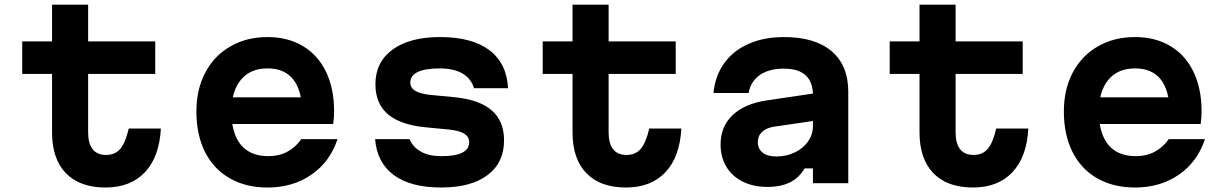

<svg xmlns="http://www.w3.org/2000/svg" viewBox="-20 -792 5290 830"><path d="M361 -613.1H651.1V-472.3H361V-219.7Q361 -171.8 380.4 -147Q399.9 -122.2 438.7 -122.2Q477.8 -122.2 500.2 -148.9Q522.6 -175.6 536.6 -236.3H675.4Q668.8 -113.3 606.5 -47.4Q544.2 18.6 436 18.6Q325 18.6 265 -43.2Q205 -105 205 -219.7V-472.3H76.1V-613.1H205V-771.8H361Z M1333.7 -371.2 1285.5 -310.3Q1285.5 -400.7 1247.8 -448.5Q1210.1 -496.3 1136.7 -496.3Q1061.9 -496.3 1021.1 -446.7Q980.3 -397.1 980.3 -310.3Q980.3 -216.4 1020.8 -166.6Q1061.2 -116.9 1140.7 -116.9Q1185.8 -116.9 1221.8 -136Q1257.7 -155.1 1282.5 -190.6H1439Q1406.8 -92.7 1326.4 -37Q1246 18.6 1136.7 18.6Q1042.8 18.6 973.2 -21.2Q903.6 -61 866.3 -135.1Q829 -209.3 829 -310.3Q829 -405.9 867.6 -478.7Q906.2 -551.5 976.2 -591.6Q1046.1 -631.8 1136.7 -631.8Q1223.9 -631.8 1289 -593.1Q1354.1 -554.5 1389.2 -481.9Q1424.3 -409.2 1424.3 -310.9Q1424.3 -283.5 1420.3 -256.1H954.7V-371.2Z M1887.9 -116.9Q1948.1 -116.9 1978.2 -132Q2008.2 -147.1 2008.2 -177.3Q2008.2 -200.6 1987 -214Q1965.7 -227.4 1920.5 -232.1L1821.4 -241.5Q1711.4 -251.9 1657.2 -298Q1602.9 -344.1 1602.9 -428Q1602.9 -523.2 1676.8 -577.5Q1750.8 -631.8 1882 -631.8Q2020.5 -631.8 2095.6 -575.1Q2170.7 -518.5 2176.3 -410.6H2029Q2017.3 -451.4 1979.9 -473.8Q1942.5 -496.2 1881.3 -496.2Q1817.8 -496.2 1785.7 -480.8Q1753.7 -465.4 1753.7 -434.6Q1753.7 -412.5 1774.9 -399.5Q1796.2 -386.4 1841.4 -381.7L1940.5 -372.3Q2051.1 -361.9 2105 -315.5Q2159 -269.1 2159 -185.2Q2159 -88.6 2087.5 -35Q2016.1 18.6 1887.3 18.6Q1755.7 18.6 1682.8 -34.9Q1609.8 -88.3 1601.5 -190.6H1750.5Q1764.9 -155.7 1799.8 -136.3Q1834.7 -116.9 1887.9 -116.9Z M2611 -613.1H2901.1V-472.3H2611V-219.7Q2611 -171.8 2630.4 -147Q2649.9 -122.2 2688.7 -122.2Q2727.8 -122.2 2750.2 -148.9Q2772.6 -175.6 2786.6 -236.3H2925.4Q2918.8 -113.3 2856.5 -47.4Q2794.2 18.6 2686 18.6Q2575 18.6 2515 -43.2Q2455 -105 2455 -219.7V-472.3H2326.1V-613.1H2455V-771.8H2611Z M3505 -270.5 3326.5 -244.4Q3293.1 -239.3 3274.5 -222Q3256 -204.6 3256 -178.1Q3256 -148.7 3276.8 -132.2Q3297.5 -115.6 3335.9 -115.6Q3379.7 -115.6 3416.1 -133.2Q3452.6 -150.7 3473.5 -181Q3494.3 -211.3 3494.3 -247.8V-380Q3494.3 -437.1 3463.1 -466.2Q3431.8 -495.3 3368 -495.3Q3303.9 -495.3 3264.4 -467.5Q3225 -439.8 3216.2 -390H3064.2Q3071.5 -464.3 3110.8 -518.9Q3150.1 -573.5 3216.4 -602.6Q3282.7 -631.8 3369.4 -631.8Q3503.2 -631.8 3575.1 -570.5Q3647 -509.2 3647 -395.9V0H3494.3V-63.9H3457.8Q3435.3 -24 3395.6 -4Q3355.9 16 3296.9 16Q3236.5 16 3190.6 -7Q3144.6 -30 3119.8 -71.4Q3095 -112.9 3095 -167.9Q3095 -245.2 3147.3 -294.6Q3199.5 -344.1 3297.1 -358.4L3505 -389.1Z M4111 -613.1H4401.1V-472.3H4111V-219.7Q4111 -171.8 4130.4 -147Q4149.9 -122.2 4188.7 -122.2Q4227.8 -122.2 4250.2 -148.9Q4272.6 -175.6 4286.6 -236.3H4425.4Q4418.8 -113.3 4356.5 -47.4Q4294.2 18.6 4186 18.6Q4075 18.6 4015 -43.2Q3955 -105 3955 -219.7V-472.3H3826.1V-613.1H3955V-771.8H4111Z M5083.7 -371.2 5035.5 -310.3Q5035.5 -400.7 4997.8 -448.5Q4960.1 -496.3 4886.7 -496.3Q4811.9 -496.3 4771.1 -446.7Q4730.3 -397.1 4730.3 -310.3Q4730.3 -216.4 4770.8 -166.6Q4811.2 -116.9 4890.7 -116.9Q4935.8 -116.9 4971.8 -136Q5007.7 -155.1 5032.5 -190.6H5189Q5156.8 -92.7 5076.4 -37Q4996 18.6 4886.7 18.6Q4792.8 18.6 4723.2 -21.2Q4653.6 -61 4616.3 -135.1Q4579 -209.3 4579 -310.3Q4579 -405.9 4617.6 -478.7Q4656.2 -551.5 4726.2 -591.6Q4796.1 -631.8 4886.7 -631.8Q4973.9 -631.8 5039 -593.1Q5104.1 -554.5 5139.2 -481.9Q5174.3 -409.2 5174.3 -310.9Q5174.3 -283.5 5170.3 -256.1H4704.7V-371.2Z"/></svg>

Font: Martian Mono Custom sWd Rg
Style: Regular
Weight: 400
Width: 6
Monospace: yes
Designer: Alex Havermale
Foundry: Evil Martians
Version: Version 1.000